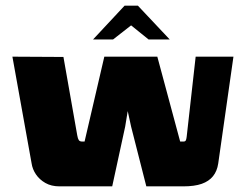

<svg xmlns="http://www.w3.org/2000/svg" viewBox="-20 -661 871 681"><path d="M191 0Q162 0 141 -12Q120 -24 107.5 -42.5Q95 -61 92 -82L24 -460L205 -459L254 -181Q256 -169 259.5 -164Q263 -159 271 -159H280L350 -460H538L619 -159H631Q637 -159 639 -163Q641 -167 642 -175L674 -460H808L754 -81Q750 -54 735.5 -36Q721 -18 695.5 -9Q670 0 630 0H499L445 -212L433 -267L424 -212L378 0ZM310 -521 422 -641H469L582 -521H507L445 -571L381 -521Z"/></svg>

Font: Genos ExtraBold
Style: Regular
Weight: 800
Designer: Robert E. Leuschke
Foundry: Robert E. Leuschke
Version: Version 1.010